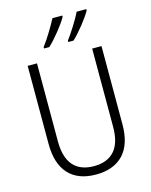

<svg xmlns="http://www.w3.org/2000/svg" viewBox="-138 -1036 889 1133"><g transform="rotate(-15 306.5 -469.0)"><path d="M532 -236Q532 -114 473 -52Q414 10 306 10Q197 10 139 -53Q81 -116 81 -237V-714H138V-238Q138 -139 181 -90Q224 -41 307 -41Q389 -41 432 -89.5Q475 -138 475 -235V-714H532ZM355 -940Q338 -909 301.5 -863.5Q265 -818 233 -788H201V-797Q224 -827 251 -871Q278 -915 295 -948H355ZM502 -940Q485 -909 448 -862.5Q411 -816 381 -788H349V-797Q372 -827 400 -872Q428 -917 443 -948H502Z"/></g></svg>

Font: Noto Sans UI NarrowLight
Style: Regular
Weight: 300
Width: 4
Designer: Monotype Design Team
Foundry: Monotype Imaging Inc.
Version: Version 1.001